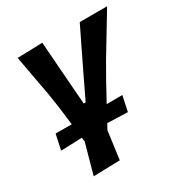

<svg xmlns="http://www.w3.org/2000/svg" viewBox="-163 -627 903 948"><g transform="rotate(-30 288.5 -153.0)"><path d="M24 6 42.5 -81Q66.5 -81 89.5 -80.8Q112.5 -80.5 134.5 -80.5Q131 -108 127.8 -135.8Q124.5 -163.5 121 -190L107.5 -277Q97.5 -331.5 87.2 -387Q77 -442.5 67 -498L210 -502Q214.5 -438.5 218.8 -379.2Q223 -320 228 -257L237 -140H248L305 -259Q335 -321 364 -380.8Q393 -440.5 421 -498H577Q543 -442 508.8 -385.2Q474.5 -328.5 441 -273L389 -182Q375 -156.5 361.2 -131Q347.5 -105.5 333.5 -80.5Q355 -80.5 377.5 -80.8Q400 -81 423 -81L404.5 6Q374.5 5 345.2 4Q316 3 289 2Q280.5 18 272.5 32.5Q266.5 75.5 261.5 113.5Q256.5 151.5 251 192L100 196Q111.5 153.5 123.2 111.5Q135 69.5 147.5 24.5Q146.5 19 146 13.2Q145.5 7.5 144.5 1.5Q116.5 3 86 4Q55.5 5 24 6Z"/></g></svg>

Font: Commissioner Loud SemiBold
Style: Italic
Weight: 600
Italic angle: -12°
Designer: Kostas Bartsokas
Foundry: Kostas Bartsokas
Version: Version 1.000; ttfautohint (v1.8.3)